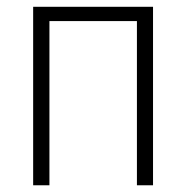

<svg xmlns="http://www.w3.org/2000/svg" viewBox="-20 -551 555 571"><path d="M435.1 -530.8V0H387.2V-488.3H127V0H78.6V-530.8Z"/></svg>

Font: Open Sans SemiCondensed Light
Style: Regular
Weight: 300
Width: 4
Designer: Monotype Design Team
Foundry: Monotype Imaging Inc.
Version: Version 3.000